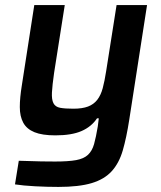

<svg xmlns="http://www.w3.org/2000/svg" viewBox="-20 -530 634 756"><path d="M210 206Q166 206 118.5 203.5Q71 201 39 196L54 103Q110 105 142 105.5Q174 106 197 106Q249 106 279.5 100.5Q310 95 326.5 79.5Q343 64 350.5 37Q358 10 365 -32L369 -64H362Q340 -31 301 -14Q262 3 198 3Q146 3 115.5 -9.5Q85 -22 71.5 -47Q58 -72 58 -108.5Q58 -145 66 -194L115 -510H235L193 -243Q186 -194 184.5 -166Q183 -138 190.5 -123.5Q198 -109 217 -105.5Q236 -102 269 -102Q304 -102 326.5 -110.5Q349 -119 363 -137Q377 -155 384.5 -183Q392 -211 398 -250L439 -510H559L489 -59Q478 12 463.5 62Q449 112 420 144Q391 176 341 191Q291 206 210 206Z"/></svg>

Font: Azeri Sans SemiBold
Style: Italic
Weight: 600
Designer: Hector Gatti & Omnibus-Type (original fonts) / Cristiano Sobral (main changes and remastering)
Foundry: Omnibus-Type
Version: Version 0.07;August 21, 2020;FontCreator 13.0.0.2681 64-bit;